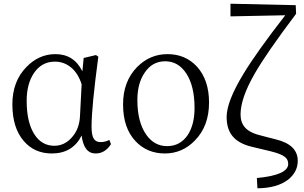

<svg xmlns="http://www.w3.org/2000/svg" viewBox="-20 -804 1619 1023"><path d="M255.9 13.7Q164.1 13.7 107.4 -51.8Q45.9 -122.1 45.9 -248Q45.9 -370.1 120.1 -446.3Q186.5 -515.6 275.4 -515.6Q374 -515.6 418.9 -423.8L425.8 -495.1L491.2 -510.7L503.9 -502Q467.8 -233.4 467.8 -128.9Q467.8 -82 480.5 -63.5Q491.2 -46.9 516.6 -46.9Q541 -46.9 562.5 -58.6L571.3 -36.1Q540 13.7 489.3 13.7Q426.8 13.7 415 -82Q367.2 13.7 255.9 13.7ZM269.5 -27.3Q323.2 -27.3 362.3 -71.3Q403.3 -116.2 406.2 -186.5L415 -354.5Q396.5 -413.1 358.9 -444.3Q321.3 -475.6 272.5 -475.6Q202.1 -475.6 161.1 -415Q122.1 -357.4 122.1 -266.6Q122.1 -151.4 164.1 -86.9Q203.1 -27.3 269.5 -27.3Z M858.4 13.7Q763.7 13.7 702.1 -51.8Q635.7 -122.1 635.7 -248Q635.7 -370.1 710 -446.3Q778.3 -515.6 872.1 -515.6Q967.8 -515.6 1029.3 -449.2Q1093.8 -377.9 1093.8 -257.8Q1093.8 -132.8 1019.5 -56.6Q952.1 13.7 858.4 13.7ZM870.1 -25.4Q940.4 -25.4 980.5 -85Q1016.6 -140.6 1016.6 -228.5Q1016.6 -343.8 973.6 -411.1Q930.7 -477.5 860.4 -477.5Q791 -477.5 751 -417Q711.9 -360.4 711.9 -271.5Q711.9 -154.3 758.8 -86.9Q801.8 -25.4 870.1 -25.4Z M1351.6 199.2 1348.6 144.5Q1515.6 128.9 1515.6 69.3Q1515.6 45.9 1498 32.2Q1477.5 15.6 1421.9 2L1319.3 -22.5Q1252 -39.1 1219.7 -77.6Q1187.5 -116.2 1187.5 -180.7Q1187.5 -262.7 1276.4 -409.2Q1347.7 -527.3 1500 -722.7L1208 -716.8V-784.2L1555.7 -776.4L1557.6 -730.5Q1399.4 -520.5 1337.9 -413.1Q1261.7 -281.2 1261.7 -194.3Q1261.7 -150.4 1286.1 -124Q1312.5 -94.7 1377 -80.1L1449.2 -61.5Q1566.4 -33.2 1566.4 52.7Q1566.4 113.3 1513.7 154.3Q1455.1 198.2 1351.6 199.2Z"/></svg>

Font: Bpmf GenYo Min R
Style: R
Weight: 400
Foundry: But Ko
Version: Version 1.320